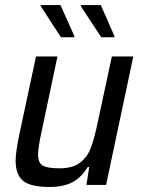

<svg xmlns="http://www.w3.org/2000/svg" viewBox="-20 -734 567 762"><path d="M42 -97Q42 -127 56 -197L123 -510H208L146 -216Q132 -153 131 -122Q131 -88 149.5 -77Q168 -66 216 -66Q269 -66 298 -88.5Q327 -111 341 -148.5Q355 -186 369 -254L424 -510H509L401 0H323L334 -71H328Q305 -32 269.5 -12Q234 8 176 8Q101 8 71.5 -16.5Q42 -41 42 -97ZM222 -586 142 -709 141 -714H220L275 -591V-586ZM382 -586 301 -709V-714H380L434 -591V-586Z"/></svg>

Font: Saira Semi Condensed
Style: Italic
Weight: 400
Width: 4
Italic angle: -12°
Designer: Hector Gatti with collaboration of the Omnibus-Type team
Foundry: Omnibus-Type
Version: Version 1.001; ttfautohint (v1.8)